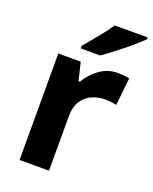

<svg xmlns="http://www.w3.org/2000/svg" viewBox="-143 -846 737 925"><g transform="rotate(20 225.5 -383.0)"><path d="M73 0V-546H188L210 -454H217Q242 -497 283 -526.5Q324 -556 375 -556Q390 -556 407.5 -554.5Q425 -553 435 -550L420 -409Q409 -411 394 -413Q379 -415 358 -415Q327 -415 296 -402Q265 -389 244.5 -359Q224 -329 224 -277V0ZM451 -756Q436 -742 413 -721.5Q390 -701 363 -679.5Q336 -658 310.5 -638.5Q285 -619 266 -606H166V-619Q182 -638 203.5 -664Q225 -690 246.5 -717Q268 -744 282 -766H451Z"/></g></svg>

Font: Noto Sans Symbols
Style: Bold
Weight: 700
Version: Version 2.002